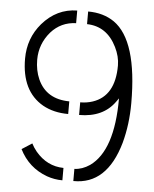

<svg xmlns="http://www.w3.org/2000/svg" viewBox="-50 -727 617 769"><g transform="rotate(5 258.0 -342.5)"><path d="M273.4 -2Q408.2 0 457 -171.9Q477.5 -247.1 477.5 -333Q477.5 -584 378.9 -653.3Q335 -683.6 273.4 -683.6V-632.8Q353.5 -630.9 392.6 -551.8Q411.1 -514.6 411.1 -478.5Q411.1 -355.5 323.2 -326.2Q299.8 -318.4 273.4 -318.4V-267.6Q370.1 -267.6 417 -334Q425.8 -346.7 426.8 -347.7Q426.8 -137.7 335 -72.3Q304.7 -51.8 273.4 -50.8ZM229.5 -267.6V-318.4Q136.7 -319.3 102.5 -395.5Q86.9 -430.7 86.9 -473.6Q86.9 -537.1 128.9 -585.9Q168.9 -630.9 229.5 -632.8V-683.6Q147.5 -682.6 89.8 -616.2Q38.1 -555.7 38.1 -473.6Q38.1 -342.8 127 -292Q170.9 -267.6 229.5 -267.6ZM55.7 -111.3Q91.8 -39.1 167 -11.7Q197.3 -1 229.5 -1V-50.8Q163.1 -51.8 117.2 -106.4Q104.5 -122.1 96.7 -137.7Z"/></g></svg>

Font: Post No Bills Colombo
Style: Regular
Weight: 400
Designer: Kosala Senevirathne, Siva Puranthara, Lasantha Premarathna, Tharique Azeez
Foundry: Mooniak
Version: Version 1.220 ; ttfautohint (v1.6)